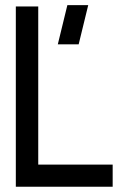

<svg xmlns="http://www.w3.org/2000/svg" viewBox="-20 -708 465 728"><path d="M199.2 -540 235.4 -688.5H314.5L278.3 -540ZM40 0V-683.6H125V-84H407.2V0Z"/></svg>

Font: Post No Bills Colombo SemiBold
Style: Regular
Weight: 600
Designer: Kosala Senevirathne, Siva Puranthara, Lasantha Premarathna, Tharique Azeez
Foundry: Mooniak
Version: Version 1.220 ; ttfautohint (v1.6)